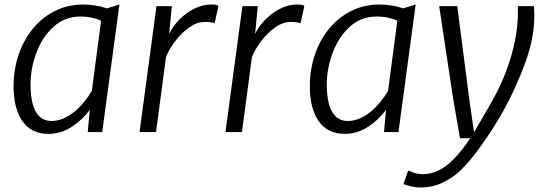

<svg xmlns="http://www.w3.org/2000/svg" viewBox="-20 -584 2414 849"><path d="M195 8Q118 8 79 -48.5Q40 -105 40 -203Q40 -275.5 61.8 -340.5Q83.5 -405.5 124.2 -455.8Q165 -506 222 -535Q279 -564 349 -564Q372.5 -564 400.5 -559.8Q428.5 -555.5 453 -547L508 -564L432 0H368L377 -99Q346.5 -55.5 298.2 -23.8Q250 8 195 8ZM207 -49Q235 -49 261.2 -60.5Q287.5 -72 310.8 -91.5Q334 -111 353 -134.5Q372 -158 386 -182L427 -492Q387.5 -511 337 -511Q266.5 -511 217 -466Q167 -420.5 141 -350.8Q115 -281 115 -211Q115 -157 125.5 -121Q136 -85 156.5 -67Q177 -49 207 -49Z M597 0 672 -557H740L728 -434Q744.5 -468.5 773.8 -498Q803 -527.5 839.5 -545.8Q876 -564 914 -564Q938.5 -564 946 -558L929 -481Q922.5 -484 911.8 -485.5Q901 -487 885 -487Q850.5 -487 816.2 -462.5Q782 -438 754.8 -402Q727.5 -366 714 -332L670 0Z M977 0 1052 -557H1120L1108 -434Q1124.5 -468.5 1153.8 -498Q1183 -527.5 1219.5 -545.8Q1256 -564 1294 -564Q1318.5 -564 1326 -558L1309 -481Q1302.5 -484 1291.8 -485.5Q1281 -487 1265 -487Q1230.5 -487 1196.2 -462.5Q1162 -438 1134.8 -402Q1107.5 -366 1094 -332L1050 0Z M1505 8Q1428 8 1389 -48.5Q1350 -105 1350 -203Q1350 -275.5 1371.8 -340.5Q1393.5 -405.5 1434.2 -455.8Q1475 -506 1532 -535Q1589 -564 1659 -564Q1682.5 -564 1710.5 -559.8Q1738.5 -555.5 1763 -547L1818 -564L1742 0H1678L1687 -99Q1656.5 -55.5 1608.2 -23.8Q1560 8 1505 8ZM1517 -49Q1545 -49 1571.2 -60.5Q1597.5 -72 1620.8 -91.5Q1644 -111 1663 -134.5Q1682 -158 1696 -182L1737 -492Q1697.5 -511 1647 -511Q1576.5 -511 1527 -466Q1477 -420.5 1451 -350.8Q1425 -281 1425 -211Q1425 -157 1435.5 -121Q1446 -85 1466.5 -67Q1487 -49 1517 -49Z M1838 245Q1820 245 1800 240.5Q1780 236 1764 230L1785 170Q1796.5 175 1812 180.5Q1827.5 186 1850 186Q1884.5 186 1917.8 170.5Q1951 155 1985.8 120Q2020.5 85 2060 27H2014L1984 -146L1922 -557H2002L2055 -146L2076 1Q2092 -27 2108.2 -54.2Q2124.5 -81.5 2140 -109Q2177.5 -171.5 2204.8 -236Q2232 -300.5 2248.2 -364.8Q2264.5 -429 2269 -491Q2270 -504.5 2270 -517V-557H2341Q2342.5 -539 2342.8 -522.2Q2343 -505.5 2342 -491Q2338.5 -405 2302 -305Q2265.5 -205 2212 -105Q2187 -59 2154.5 -8.5Q2122 42 2087 88Q2052 134 2019 167Q1988.5 197.5 1942.2 221.2Q1896 245 1838 245Z"/></svg>

Font: Koeln Type Sans Light
Style: Italic
Weight: 300
Italic angle: -7.5°
Designer: Eben Sorkin
Foundry: Eben Sorkin
Version: Version 2.001